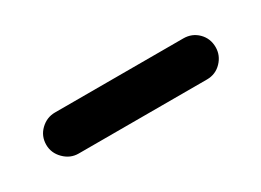

<svg xmlns="http://www.w3.org/2000/svg" viewBox="-21 -812 441 324"><g transform="rotate(-30 200.0 -650.0)"><path d="M35 -650Q35 -634 47 -622Q59 -610 75 -610H325Q342 -610 353.5 -622Q365 -634 365 -650Q365 -667 353.5 -678.5Q342 -690 325 -690H75Q59 -690 47 -678.5Q35 -667 35 -650Z"/></g></svg>

Font: Matrix Sans Raster
Style: Regular
Weight: 400
Designer: Brad Neil
Version: Version 1.100